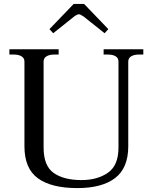

<svg xmlns="http://www.w3.org/2000/svg" viewBox="-20 -952 782 982"><path d="M233 -803 357 -932H410L534 -803L515 -782L407 -868Q390 -879 384 -879Q375 -879 360 -868L252 -782ZM105 -204V-637Q105 -655 90 -664Q75 -673 51 -673H28V-700H280V-673H257Q233 -673 218 -664Q203 -655 203 -637V-197Q203 -104 254.5 -67.5Q306 -31 397 -31Q478 -31 532 -68.5Q586 -106 586 -197V-637Q586 -655 571.5 -664Q557 -673 532 -673H510V-700H713V-673H690Q666 -673 651 -664Q636 -655 636 -637V-204Q636 -93 569 -41.5Q502 10 375 10Q243 10 174 -40Q105 -90 105 -204Z"/></svg>

Font: TavirajRegular
Style: Regular
Weight: 400
Designer: Katatrad Team
Foundry: CadsonDemak
Version: Version 1.000